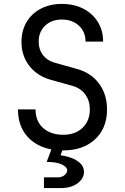

<svg xmlns="http://www.w3.org/2000/svg" viewBox="-20 -760 640 983"><path d="M205 203V148H275Q297 148 310.5 136.5Q324 125 324 112Q324 95 296.5 82Q269 69 219 69L243 5Q164 -10 118 -63.5Q72 -117 72 -200H162Q162 -139 201 -104.5Q240 -70 304 -70Q366 -70 403 -106Q440 -142 440 -200Q440 -244 416.5 -276.5Q393 -309 349 -321L238 -352Q169 -372 129.5 -423.5Q90 -475 90 -545Q90 -603 116 -647Q142 -691 189 -715.5Q236 -740 297 -740Q359 -740 406.5 -715.5Q454 -691 481 -647.5Q508 -604 508 -547H418Q418 -597 384 -628.5Q350 -660 297 -660Q244 -660 211 -628.5Q178 -597 178 -547Q178 -507 199.5 -478.5Q221 -450 260 -439L374 -407Q447 -387 487.5 -331.5Q528 -276 528 -200Q528 -104 467 -47Q406 10 304 10Q301 10 299 10L290 35Q316 38 344 48Q372 58 391 76Q410 94 410 120Q410 154 377 178.5Q344 203 290 203Z"/></svg>

Font: JetBrains Mono NL
Style: Regular
Weight: 400
Monospace: yes
Designer: Philipp Nurullin, Konstantin Bulenkov
Foundry: JetBrains
Version: Version 2.305; ttfautohint (v1.8.4.7-5d5b)